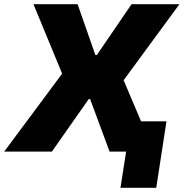

<svg xmlns="http://www.w3.org/2000/svg" viewBox="-55 -725 878 918"><path d="M521 173 548 0H489L512 -145H741L692 173ZM-35 0 263 -401 266 -315 105 -705H316L401 -462H408L574 -705H803L516 -314L512 -398L681 0H469L376 -251H369L193 0Z"/></svg>

Font: Nunito Sans 6pt Black
Style: Italic
Weight: 900
Italic angle: -9°
Version: Version 3.101;gftools[0.9.27]